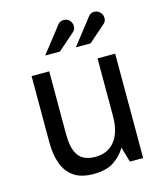

<svg xmlns="http://www.w3.org/2000/svg" viewBox="-109 -790 753 883"><g transform="rotate(-15 268.0 -348.0)"><path d="M227 12Q169 12 134 -12.5Q99 -37 83.5 -80.5Q68 -124 68 -180V-497H152V-200Q152 -145 165 -115Q178 -85 201.5 -73.5Q225 -62 256 -62Q315 -62 348.5 -103.5Q382 -145 382 -224V-497H466V0H403L382 -72Q361 -36 325 -12Q289 12 227 12ZM153 -572 249 -695Q259 -708 277 -708Q293 -708 304 -697Q315 -686 315 -670Q315 -663 313 -656Q311 -649 304 -643L223 -572ZM299 -572 395 -695Q405 -708 423 -708Q438 -708 449.5 -696.5Q461 -685 461 -670Q461 -663 459 -656Q457 -649 450 -643L369 -572Z"/></g></svg>

Font: Atkinson Hyperlegible
Style: Regular
Weight: 400
Designer: Elliott Scott, Megan Eiswerth, Linus Boman, Theodore Petrosky
Foundry: Braille Institute
Version: Version 1.006; ttfautohint (v1.8.3)